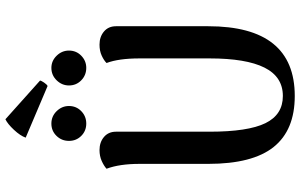

<svg xmlns="http://www.w3.org/2000/svg" viewBox="-220 -876 1110 710"><g transform="rotate(-90 335.0 -521.0)"><path d="M593 -306Q593 14 335 14Q209 14 146.5 -64Q84 -142 84 -306V-560Q84 -634 66 -682Q77 -692 95 -700Q113 -708 135 -708Q164 -708 183.5 -691.5Q203 -675 203 -647V-301Q203 -159 234.5 -94.5Q266 -30 335 -30Q406 -30 440 -98Q474 -166 474 -301V-560Q474 -637 457 -682Q467 -692 484.5 -700Q502 -708 525 -708Q554 -708 573.5 -691.5Q593 -675 593 -647ZM169 -821Q169 -848 187.5 -867Q206 -886 233 -886Q260 -886 279 -866.5Q298 -847 298 -821Q298 -794 279 -775.5Q260 -757 233 -757Q206 -757 187.5 -775.5Q169 -794 169 -821ZM374 -821Q374 -847 393 -866.5Q412 -886 439 -886Q465 -886 484 -866.5Q503 -847 503 -821Q503 -794 484 -775.5Q465 -757 439 -757Q412 -757 393 -775.5Q374 -794 374 -821ZM249 -1056 392 -928Q392 -924 385 -913.5Q378 -903 372 -900L181 -981Q188 -1001 210 -1024.5Q232 -1048 249 -1056Z"/></g></svg>

Font: Arima Madurai ExtraBold
Style: Regular
Weight: 800
Designer: Joana Correia and Natanael Gama
Foundry: NDISCOVER
Version: Version 1.019